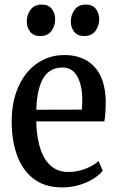

<svg xmlns="http://www.w3.org/2000/svg" viewBox="-20 -808 512 839"><path d="M251.5 11Q177 11 128 -25.8Q79 -62.5 55 -128Q31 -193.5 31 -278Q31 -343.5 48 -396.8Q65 -450 96 -488.2Q127 -526.5 169.2 -547Q211.5 -567.5 261.5 -567.5Q344 -567.5 391.8 -517Q439.5 -466.5 442 -369Q442 -336.5 440.5 -315.5Q439 -294.5 436 -277.5H138.5Q139.5 -226.5 148.8 -185.5Q158 -144.5 175.2 -115.8Q192.5 -87 218 -71.8Q243.5 -56.5 278 -56.5Q318.5 -56.5 355 -71.2Q391.5 -86 410.5 -104.5L429 -62Q414.5 -43.5 387.8 -26.8Q361 -10 326 0.5Q291 11 251.5 11ZM138.5 -328.5 338 -329Q338.5 -341 339 -351.5Q339.5 -362 339.5 -372.5Q339.5 -434 318 -473.5Q296.5 -513 253.5 -513Q229 -513 208.8 -503.8Q188.5 -494.5 173.5 -473.2Q158.5 -452 149.5 -416.5Q140.5 -381 138.5 -328.5ZM154.5 -650.5Q127 -650.5 112 -669Q97 -687.5 97 -714Q97 -743 113.5 -765.5Q130 -788 162.5 -788H163.5Q191.5 -788 206.2 -769.2Q221 -750.5 221 -724Q221 -695 204.8 -672.8Q188.5 -650.5 155.5 -650.5ZM347 -650.5Q319 -650.5 304.2 -669Q289.5 -687.5 289.5 -714Q289.5 -743 306 -765.5Q322.5 -788 354.5 -788H355.5Q384 -788 398.8 -769.2Q413.5 -750.5 413.5 -724Q413.5 -695 397 -672.8Q380.5 -650.5 348 -650.5Z"/></svg>

Font: Merriweather 24pt SemiCondensed
Style: Regular
Weight: 400
Width: 4
Designer: Eben Sorkin
Foundry: Eben Sorkin
Version: Version 2.100